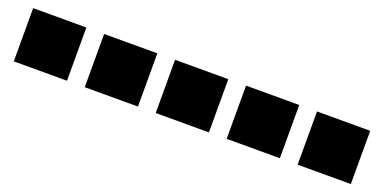

<svg xmlns="http://www.w3.org/2000/svg" viewBox="-17 -839 2033 1017"><g transform="rotate(20 1000.0 -330.0)"><path d="M50 -180H350V-480H50Z M450 -180H750V-480H450Z M850 -180H1150V-480H850Z M1250 -180H1550V-480H1250Z M1650 -180H1950V-480H1650Z"/></g></svg>

Font: text-security-square
Style: Regular
Weight: 400
Monospace: yes
Foundry: Oskari Noppa
Version: Version 3.000;hotconv 1.0.118;makeotfexe 2.5.65603